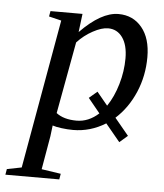

<svg xmlns="http://www.w3.org/2000/svg" viewBox="-109 -516 660 773"><g transform="rotate(5 220.5 -129.0)"><path d="M113.8 -1 108.4 43 85 178.2 163.1 189.9 159.2 212.9H-58.6L-54.7 189.9L4.4 178.2L111.3 -424.8L61 -437L64.9 -459H194.3L185.1 -384.8Q269.5 -471.2 338.9 -471.2Q397.9 -471.2 433.8 -427.7Q469.7 -384.3 469.7 -308.1Q469.7 -232.4 441.2 -165.8Q412.6 -99.1 362.8 -54.2L419.4 14.2L386.7 42.5L328.1 -28.3Q266.6 9.8 196.8 9.8Q174.3 9.8 150.1 6.6Q126 3.4 113.8 -1ZM125.5 -52.2Q155.8 -28.8 207.5 -28.8Q256.3 -28.8 296.9 -65.9L249 -124.5L281.7 -152.3L325.2 -99.6Q351.6 -138.2 366.9 -190.7Q382.3 -243.2 382.3 -295.4Q382.3 -349.6 360.6 -379.9Q338.9 -410.2 302.2 -410.2Q276.4 -410.2 241.2 -391.1Q206.1 -372.1 178.7 -342.3Z"/></g></svg>

Font: Tinos
Style: Italic
Weight: 400
Italic angle: -16.333°
Designer: Steve Matteson
Foundry: Monotype Imaging Inc.
Version: Version 1.32